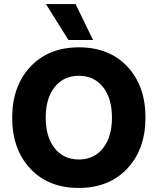

<svg xmlns="http://www.w3.org/2000/svg" viewBox="-20 -918 776 945"><path d="M438 -721H317L206 -898H352ZM249 -489.5Q205 -434 205 -339Q205 -244 249 -188.5Q293 -133 368 -133Q443 -133 487 -188.5Q531 -244 531 -339Q531 -434 487 -489.5Q443 -545 368 -545Q293 -545 249 -489.5ZM368.5 -685Q518 -685 607 -590Q696 -495 696 -339.5Q696 -184 606.5 -88.5Q517 7 367.5 7Q218 7 129 -88Q40 -183 40 -338.5Q40 -494 129.5 -589.5Q219 -685 368.5 -685Z"/></svg>

Font: Hind Colombo
Style: Bold
Weight: 700
Designer: Jyotish Sonowal, Aditi Pimprikar
Foundry: Indian Type Foundry
Version: Version 1.000;PS 1.0;hotconv 1.0.86;makeotf.lib2.5.63406; tt